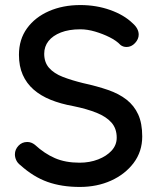

<svg xmlns="http://www.w3.org/2000/svg" viewBox="-20 -730 625 760"><path d="M296 10Q224 10 168 -10Q112 -30 61 -76Q50 -84 44.5 -95.5Q39 -107 39 -119Q39 -138 53 -153Q67 -168 88 -168Q104 -168 118 -157Q156 -122 197.5 -104Q239 -86 295 -86Q335 -86 368.5 -99Q402 -112 422 -134Q442 -156 442 -185Q442 -221 421.5 -244.5Q401 -268 362.5 -283.5Q324 -299 270 -310Q220 -319 180.5 -335Q141 -351 113 -375.5Q85 -400 70 -434Q55 -468 55 -513Q55 -574 87 -618Q119 -662 174 -686Q229 -710 298 -710Q361 -710 416 -690.5Q471 -671 505 -638Q529 -617 529 -593Q529 -575 514.5 -559.5Q500 -544 481 -544Q467 -544 457 -552Q441 -569 414 -582.5Q387 -596 356.5 -605Q326 -614 298 -614Q253 -614 221 -601.5Q189 -589 172 -567.5Q155 -546 155 -517Q155 -483 174.5 -461Q194 -439 229 -425.5Q264 -412 309 -401Q364 -389 407.5 -374Q451 -359 481 -335.5Q511 -312 527 -277Q543 -242 543 -190Q543 -130 509 -85Q475 -40 419.5 -15Q364 10 296 10Z"/></svg>

Font: Quicksand Light SemiBold
Style: Regular
Weight: 600
Version: Version 3.006